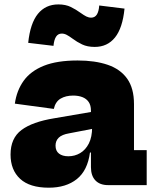

<svg xmlns="http://www.w3.org/2000/svg" viewBox="-20 -860 718 892"><path d="M482 0Q444 0 423.2 -21.8Q402.5 -43.5 402.5 -83.5V-191L415 -211L408 -269L402.5 -298.5V-346Q402.5 -371 392 -386.2Q381.5 -401.5 362.8 -408.8Q344 -416 320 -416Q285.5 -416 261.5 -401.8Q237.5 -387.5 230 -354L49 -378.5Q57.5 -439.5 90 -484.8Q122.5 -530 183.8 -554.5Q245 -579 340.5 -579Q421.5 -579 480.2 -559Q539 -539 570.8 -494.5Q602.5 -450 602.5 -376.5V-162.5H661.5V0ZM206.5 12Q118 12 73.5 -29.2Q29 -70.5 29 -142Q29 -218 79.8 -256Q130.5 -294 232 -310.5L430.5 -344.5V-265.5L301 -240.5Q268 -235 253 -220.5Q238 -206 238 -183.5Q238 -159 254 -146.5Q270 -134 297.5 -134Q327.5 -134 352.5 -148.8Q377.5 -163.5 392.8 -193.5Q408 -223.5 408 -269L432 -151.5H398Q387 -68 337 -28Q287 12 206.5 12ZM441 -834.5 558.5 -820Q549.5 -729.5 514.2 -685.8Q479 -642 420 -642Q386 -642 361.8 -653.5Q337.5 -665 317 -680.5Q301.5 -692 290 -698Q278.5 -704 267 -704Q249.5 -704 240.2 -689.2Q231 -674.5 228.5 -647L111 -661Q120.5 -752 156.2 -795.8Q192 -839.5 251 -839.5Q285 -839.5 309.2 -827.5Q333.5 -815.5 354 -800.5Q370 -789 381 -783.5Q392 -778 403.5 -778Q420.5 -778 429.8 -792.2Q439 -806.5 441 -834.5Z"/></svg>

Font: Hepta Slab ExtraBold
Style: Regular
Weight: 800
Designer: Michael LaGattuta
Foundry: Michael LaGattuta
Version: Version 1.102